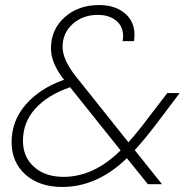

<svg xmlns="http://www.w3.org/2000/svg" viewBox="-20 -730 739 761"><path d="M511 -567H466Q468 -579 468 -586Q468 -626 440 -648.5Q412 -671 368 -671Q308 -671 268 -635Q228 -599 228 -544Q228 -494 280 -428L489 -166Q530 -212 570 -266L643 -361H692L603 -243Q552 -176 514 -135L622 0H566L483 -103Q365 11 227 11Q136 11 81 -38Q26 -87 26 -167Q26 -251 82 -315.5Q138 -380 234 -414Q182 -479 182 -538Q182 -613 236 -661.5Q290 -710 373 -710Q435 -710 474 -678Q513 -646 513 -592Q513 -583 511 -567ZM232 -29Q352 -29 458 -134L258 -384H257Q170 -354 120.5 -300Q71 -246 71 -172Q71 -108 115 -68.5Q159 -29 232 -29Z"/></svg>

Font: Poppins ExtraLight
Style: Italic
Weight: 275
Italic angle: -10°
Designer: Ninad Kale (Devanagari), Jonny Pinhorn (Latin)
Foundry: Indian Type Foundry
Version: Version 3.200;PS 1.000;hotconv 16.6.54;makeotf.lib2.5.65590